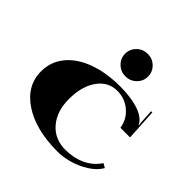

<svg xmlns="http://www.w3.org/2000/svg" viewBox="-177 -828 983 983"><g transform="rotate(45 314.5 -336.5)"><path d="M290.9 -652.8Q315.1 -676.6 349.7 -676.6Q384.2 -676.6 408.4 -652.8Q432.7 -628.9 432.7 -595.3Q432.7 -561.6 408.4 -537.8Q384.2 -514 349.7 -514Q315.1 -514 290.9 -537.8Q266.6 -561.6 266.6 -595.3Q266.6 -628.9 290.9 -652.8ZM26.2 -227.3Q26.2 -295.9 68.6 -348.6Q111 -401.2 188.6 -430.1Q266.2 -458.9 367.1 -458.9Q427 -458.9 475.7 -447.8Q524.5 -436.6 549.8 -415.6Q568.6 -400.3 573 -386.4L576.5 -387.2Q573.4 -396.9 573 -411.7L569.1 -480.8L577.8 -481.2L587.8 -309.9H517.9L517.5 -312.5Q508.7 -364.9 468.1 -398.8Q427.4 -432.7 373.3 -432.7Q307.7 -432.7 267.5 -376.3Q227.3 -319.9 227.3 -227.3Q227.3 -139 274 -84.8Q320.8 -30.6 397.7 -30.6Q457.6 -30.6 506.1 -53.1Q554.6 -75.6 584.8 -120.6L607.5 -107.5Q587.8 -72.6 546.3 -46.3Q504.8 -20.1 460.4 -7.9Q416.1 4.4 375.9 4.4Q218.5 4.4 122.4 -59.4Q26.2 -123.3 26.2 -227.3Z"/></g></svg>

Font: Wabroye
Style: Medium
Weight: 500
Designer: gluk
Foundry: gluk
Version: Version 0.14